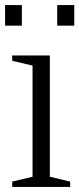

<svg xmlns="http://www.w3.org/2000/svg" viewBox="-26 -735 312 755"><path d="M102 -477 22 -496V-517H170V-40L250 -21V0H22V-21L102 -40ZM199 -715H266V-634H199ZM-6 -715H60V-634H-6ZM199 -715H266V-634H199ZM-6 -715H60V-634H-6Z"/></svg>

Font: Afta serif
Style: Regular
Weight: 400
Designer: parq.ink
Foundry: Oriol Esparraguera Font
Version: Version 1.000